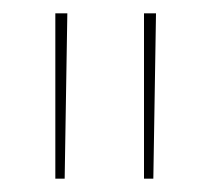

<svg xmlns="http://www.w3.org/2000/svg" viewBox="-20 -740 333 288"><path d="M77 -472H63V-720H81Q80 -657 79 -596Q78 -535 77 -472ZM210 -472H196V-720H214Q213 -657 212 -596Q211 -535 210 -472Z"/></svg>

Font: Josefin Slab Thin
Style: Regular
Weight: 100
Designer: Santiago Orozco
Foundry: Typemade
Version: Version 2.000